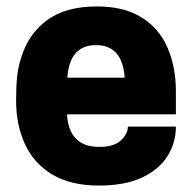

<svg xmlns="http://www.w3.org/2000/svg" viewBox="-20 -563 596 596"><path d="M287 13Q199 13 142 -21.5Q85 -56 57.5 -115.5Q30 -175 30 -251Q30 -294 33 -324Q36 -354 46 -385Q68 -457 125.5 -500Q183 -543 281 -543Q365 -543 419.5 -509Q474 -475 500 -415Q526 -355 526 -279V-208H188Q194 -107 288 -107Q334 -107 355.5 -127.5Q377 -148 377 -170H526Q526 -120 500 -78.5Q474 -37 421 -12Q368 13 287 13ZM367 -322Q360 -423 278 -423Q196 -423 189 -322Z"/></svg>

Font: Tanohe Sans
Style: Bold
Weight: 700
Designer: Village Type and Design LLC & Cristiano Sobral
Foundry: Cooper Hewitt Smithsonian Design Museum
Version: Version 1.00;September 29, 2021;FontCreator 13.0.0.2655 64-b